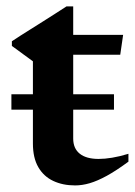

<svg xmlns="http://www.w3.org/2000/svg" viewBox="-20 -566 421 598"><path d="M15.5 -224.5V-272.5H335V-224.5ZM208 -134.5Q208 -103.5 228.5 -87.2Q249 -71 287 -71Q306.5 -71 329.2 -74.8Q352 -78.5 380 -87V-62.5Q342 -34.5 312.8 -18.5Q283.5 -2.5 259.8 4.5Q236 11.5 214 11.5Q175.5 11.5 145.8 -2.5Q116 -16.5 99.2 -45.5Q82.5 -74.5 82.5 -119V-375L17 -423V-437.5Q28 -445 43 -454.5Q58 -464 75.8 -475.2Q93.5 -486.5 112.8 -498.5Q132 -510.5 151 -522.8Q170 -535 187 -546H208V-444ZM158.5 -395.5V-457.5H363.5L354.5 -395.5Z"/></svg>

Font: Newsreader 36pt SemiBold
Style: Regular
Weight: 600
Designer: Hugues Gentile
Foundry: Production Type
Version: Version 1.003